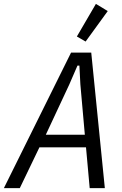

<svg xmlns="http://www.w3.org/2000/svg" viewBox="-51 -969 630 989"><path d="M411 0 392 -210H152L51 0H-31L315 -698H419L489 0ZM363 -534 358 -631H348L306 -534L185 -275H386ZM390 -755 345 -781 443 -949 504 -912Z"/></svg>

Font: IBM Plex Sans Cond
Style: Italic
Weight: 400
Width: 3
Italic angle: -11°
Designer: Mike Abbink, Paul van der Laan, Pieter van Rosmalen
Foundry: Bold Monday
Version: Version 1.3